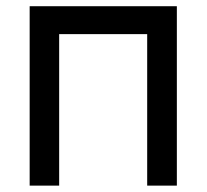

<svg xmlns="http://www.w3.org/2000/svg" viewBox="-20 -582 648 602"><path d="M534.5 0H441.5V-475H165.5V0H73V-562.5H534.5Z"/></svg>

Font: Russisch Sans Medium
Style: Regular
Weight: 500
Width: 4
Designer: Michael Sharanda (font) & Cristiano Sobral (main changes)
Foundry: Michael Sharanda
Version: Version 2.00;September 8, 2020;FontCreator 13.0.0.2681 64-bi